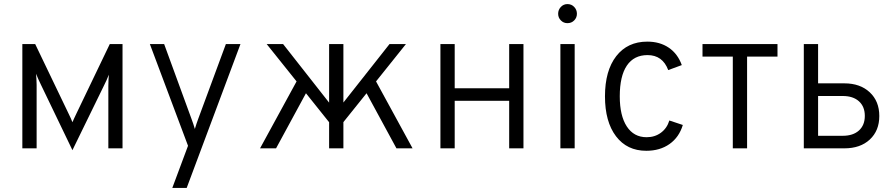

<svg xmlns="http://www.w3.org/2000/svg" viewBox="-20 -727 4386 941"><path d="M335 9 181 -311Q174 -325.5 168.2 -338.2Q162.5 -351 156.5 -365.5Q157.5 -355 158.5 -340.5Q159.5 -326 159.5 -311V0H89.5V-511H152.5L315.5 -171.5Q322.5 -157 327 -147.2Q331.5 -137.5 335 -128Q339 -137.5 343.5 -147.2Q348 -157 355 -171.5L518 -511H580.5V0H511V-305.5Q511 -321 511.8 -335.8Q512.5 -350.5 513.5 -361Q507.5 -346 501.8 -333.2Q496 -320.5 488.5 -305.5Z M824.5 194 901.5 -12.5 714.5 -511H784.5L918.5 -144.5Q923.5 -131.5 927.2 -120Q931 -108.5 935 -95Q939 -108.5 942.8 -120Q946.5 -131.5 951.5 -144.5L1087 -511H1158.5L895 194Z M1254.5 0 1433.5 -328 1287 -511H1367.5L1593 -224V-511H1663V-224.5L1889 -511H1969.5L1823 -328L2002 0H1923L1776.5 -270L1663 -128.5V0H1593V-128L1479.5 -270L1333 0Z M2138.5 0V-511H2208.5V-294.5H2475.5V-511H2545.5V0H2475.5V-233H2208.5V0Z M2761 -613.5Q2742 -613.5 2728.8 -627Q2715.5 -640.5 2715.5 -659.5Q2715.5 -679 2728.8 -693Q2742 -707 2761 -707Q2781 -707 2794.2 -693Q2807.5 -679 2807.5 -659.5Q2807.5 -640.5 2794.2 -627Q2781 -613.5 2761 -613.5ZM2726.5 0V-511H2796.5V0Z M3147.5 12Q3053 12 2999 -59.2Q2945 -130.5 2945 -255Q2945 -380.5 3000.2 -451.8Q3055.5 -523 3152.5 -523Q3214 -523 3257.8 -493.2Q3301.5 -463.5 3321.5 -408L3255 -383.5Q3227.5 -457 3153.5 -457Q3087 -457 3052.2 -405.5Q3017.5 -354 3017.5 -255Q3017.5 -160 3052 -107.2Q3086.5 -54.5 3149 -54.5Q3189.5 -54.5 3219.2 -76.5Q3249 -98.5 3260.5 -136.5L3326.5 -114.5Q3308.5 -54.5 3261.5 -21.2Q3214.5 12 3147.5 12Z M3571.5 0V-449.5H3423V-511H3790.5V-449.5H3641.5V0Z M3919.5 0V-511H3989.5V-318.5H4118.5Q4195.5 -318.5 4242.5 -274.8Q4289.5 -231 4289.5 -158.5Q4289.5 -86.5 4243 -43.2Q4196.5 0 4118.5 0ZM3989.5 -61.5H4110.5Q4161 -61.5 4189.8 -87.5Q4218.5 -113.5 4218.5 -159Q4218.5 -204.5 4189.8 -230.5Q4161 -256.5 4110.5 -256.5H3989.5Z"/></svg>

Font: Overpass Light
Style: Regular
Weight: 300
Designer: Delve Withrington, Dave Bailey, Thomas Jockin
Foundry: Delve Fonts LLC
Version: Version 4.000; ttfautohint (v1.8.3)